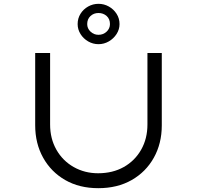

<svg xmlns="http://www.w3.org/2000/svg" viewBox="-20 -977 1030 1004"><path d="M494 7Q395 7 321 -35.5Q247 -78 205.5 -152.5Q164 -227 164 -322V-700H242V-326Q242 -252 275 -194Q308 -136 365.5 -103.5Q423 -71 493 -71Q569 -71 627 -103.5Q685 -136 718 -194Q751 -252 751 -326V-700H826V-321Q826 -227 784.5 -152.5Q743 -78 668.5 -35.5Q594 7 494 7ZM495 -746Q466 -746 441 -760.5Q416 -775 401 -799Q386 -823 386 -851Q386 -881 401 -905Q416 -929 441 -943Q466 -957 495 -957Q524 -957 549 -943Q574 -929 589.5 -905Q605 -881 605 -851Q605 -823 589.5 -799Q574 -775 549 -760.5Q524 -746 495 -746ZM495 -795Q520 -795 537.5 -811.5Q555 -828 555 -851Q555 -878 537.5 -893.5Q520 -909 495 -909Q470 -909 453 -893Q436 -877 436 -851Q436 -828 453.5 -811.5Q471 -795 495 -795Z"/></svg>

Font: Lexend Tera Light
Style: Regular
Weight: 300
Designer: Bonnie Shaver-Troup, Thomas Jockin
Foundry: Lexend
Version: Version 1.007